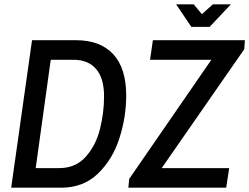

<svg xmlns="http://www.w3.org/2000/svg" viewBox="-20 -873 1159 893"><path d="M129 -686H334Q446 -686 506.5 -621Q567 -556 567 -428Q567 -329 535.5 -230.5Q504 -132 436 -66Q368 0 265 0H32ZM254 -91Q331 -91 378 -143Q425 -195 444.5 -271Q464 -347 464 -425Q464 -509 427 -552Q390 -595 322 -595H216L146 -91ZM581 -41 963 -595H678L691 -686H1119L1116 -644L732 -91H1046L1032 0H577ZM799 -853H881L919 -807L970 -853H1054L955 -748H870Z"/></svg>

Font: Archivo Narrow Medium
Style: Italic
Weight: 500
Italic angle: -8°
Designer: Hector Gatti
Foundry: Omnibus-Type
Version: Version 2.001